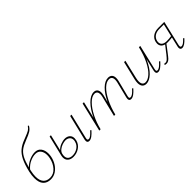

<svg xmlns="http://www.w3.org/2000/svg" viewBox="126 -1619 2532 2532"><g transform="rotate(-45 1392.5 -353.0)"><path d="M100 -314Q144 -357 197 -379Q250 -401 297 -401Q353 -401 383 -361.5Q413 -322 413 -259Q413 -232 407 -202Q396 -148 366.5 -101Q337 -54 293 -25Q249 4 195 4Q126 4 88.5 -37.5Q51 -79 51 -163Q51 -212 64 -271Q89 -379 122 -445.5Q155 -512 201 -550.5Q247 -589 317 -615L347 -627Q407 -650 431.5 -664.5Q456 -679 478 -711L491 -703Q468 -663 434.5 -642Q401 -621 325 -592Q259 -567 219.5 -538Q180 -509 152 -457Q124 -405 100 -314ZM93 -284 88 -264Q76 -209 76 -166Q76 -92 109 -55Q142 -18 202 -18Q269 -18 317.5 -72.5Q366 -127 381 -203Q387 -230 387 -257Q387 -311 361.5 -345Q336 -379 287 -379Q241 -379 188 -355.5Q135 -332 93 -284Z M799 -158Q799 -144 794 -122Q778 -62 727 -28.5Q676 5 616 5Q567 5 538 -19.5Q509 -44 509 -88Q509 -104 514 -126L582 -408H606L552 -182Q580 -213 623 -230Q666 -247 702 -247Q745 -247 772 -223.5Q799 -200 799 -158ZM775 -152Q775 -186 752 -205.5Q729 -225 694 -225Q668 -225 634.5 -214Q601 -203 574 -181.5Q547 -160 539 -130L538 -124Q534 -108 534 -91Q534 -54 557 -35Q580 -16 620 -16Q672 -16 715.5 -45Q759 -74 771 -124Q775 -137 775 -152ZM877 -31Q877 -43 880 -56L965 -408H990L906 -59Q903 -49 903 -40Q903 -19 924 -19Q943 -19 965 -36.5Q987 -54 1019 -89L1031 -77Q995 -37 966.5 -16.5Q938 4 912 4Q877 4 877 -31Z M1812 -77Q1776 -37 1747.5 -16.5Q1719 4 1693 4Q1658 4 1658 -32Q1658 -43 1661 -56L1717 -280Q1723 -306 1723 -326Q1723 -389 1667 -389Q1619 -389 1568 -340Q1517 -291 1472 -202.5Q1427 -114 1399 0H1374L1444 -285Q1450 -311 1450 -329Q1450 -358 1436.5 -373.5Q1423 -389 1398 -389Q1349 -389 1294.5 -335Q1240 -281 1194.5 -191.5Q1149 -102 1125 0H1100L1197 -408H1222L1166 -172Q1215 -280 1280 -346Q1345 -412 1407 -412Q1441 -412 1458 -391.5Q1475 -371 1475 -335Q1475 -314 1469 -288L1444 -189Q1493 -294 1553.5 -353Q1614 -412 1674 -412Q1710 -412 1729.5 -391.5Q1749 -371 1749 -332Q1749 -307 1742 -280L1686 -59Q1683 -47 1683 -39Q1683 -19 1702 -19Q1723 -19 1745.5 -36Q1768 -53 1800 -89Z M2315 -77Q2279 -37 2250.5 -16.5Q2222 4 2197 4Q2164 4 2164 -31Q2164 -43 2167 -56L2207 -227Q2158 -114 2096 -55Q2034 4 1977 4Q1941 4 1920.5 -19Q1900 -42 1900 -87Q1900 -116 1909 -153L1970 -408H1995L1935 -154Q1926 -117 1926 -91Q1926 -19 1984 -19Q2028 -19 2078 -63.5Q2128 -108 2173 -196Q2218 -284 2247 -408H2272L2190 -59Q2187 -47 2187 -39Q2187 -19 2205 -19Q2226 -19 2248.5 -36Q2271 -53 2303 -89Z M2755 -68Q2722 -32 2695.5 -14Q2669 4 2645 4Q2629 4 2620 -5.5Q2611 -15 2611 -33Q2611 -42 2614 -54L2646 -191Q2603 -185 2561 -185Q2545 -185 2538 -186L2465 -90Q2460 -84 2435.5 -52Q2411 -20 2392 -8Q2373 4 2352 4Q2339 4 2322 -1L2329 -18Q2338 -15 2348 -15Q2370 -15 2386.5 -29.5Q2403 -44 2437 -86Q2440 -90 2443 -94Q2446 -98 2449 -102L2518 -190Q2486 -198 2468 -219Q2450 -240 2450 -272Q2450 -284 2453 -299Q2464 -350 2505.5 -379Q2547 -408 2611 -408H2720L2638 -59Q2636 -52 2636 -41Q2636 -19 2655 -19Q2673 -19 2693.5 -34Q2714 -49 2743 -80ZM2651 -212 2692 -388H2607Q2554 -388 2519.5 -363.5Q2485 -339 2475 -296Q2473 -282 2473 -275Q2473 -241 2497.5 -223Q2522 -205 2565 -205Q2610 -205 2651 -212Z"/></g></svg>

Font: Ysabeau Extralight
Style: Italic
Weight: 200
Italic angle: -12°
Designer: Christian Thalmann (Catharsis Fonts)
Version: Version 0.003